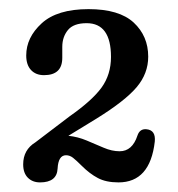

<svg xmlns="http://www.w3.org/2000/svg" viewBox="-20 -732 381 410"><path d="M29.5 -381Q29.5 -412 55.5 -428L128.5 -483.5Q177 -517.5 197 -545.2Q217 -573 217 -610.5Q217 -682.5 165 -682.5Q137 -682.5 125 -667.8Q113 -653 113 -632V-608.5Q113 -571.5 74 -571.5Q56.5 -571.5 46.2 -582.5Q36 -593.5 36 -613.5Q36 -652 69 -682.2Q102 -712.5 169 -712.5Q234.5 -712.5 265.5 -683.8Q296.5 -655 296.5 -611Q296.5 -575 271.8 -545.8Q247 -516.5 186.5 -479L126 -442Q146 -440 165 -432Q184 -424 201.5 -416.5Q219 -409 235.5 -409Q262.5 -409 273.5 -442.5Q278.5 -457.5 293 -456Q313 -454 310.5 -429.5Q300.5 -342.5 233 -342.5Q206.5 -342.5 189 -351.8Q171.5 -361 154.5 -378Q143 -389.5 136 -395Q129 -400.5 121 -400.5Q104.5 -400.5 103 -372Q101.5 -342.5 65.5 -342.5Q49.5 -342.5 39.5 -352.5Q29.5 -362.5 29.5 -381Z"/></svg>

Font: Fraunces 72pt S100
Style: Regular
Weight: 400
Version: Version 1.000; ttfautohint (v1.8.3)